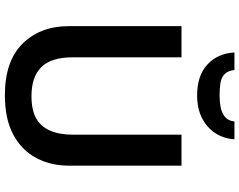

<svg xmlns="http://www.w3.org/2000/svg" viewBox="-117 -854 981 787"><g transform="rotate(90 373.5 -460.5)"><path d="M659 -252Q659 -178 627.5 -118.5Q596 -59 532 -24.5Q468 10 370 10Q231 10 159 -62.5Q87 -135 87 -254V-714H215V-267Q215 -180 255 -139.5Q295 -99 374 -99Q430 -99 464.5 -118Q499 -137 515.5 -175.5Q532 -214 532 -268V-714H659ZM551 -931Q548 -886 525 -851.5Q502 -817 463 -797.5Q424 -778 371 -778Q290 -778 244.5 -820Q199 -862 195 -931H267Q270 -904 284 -890.5Q298 -877 321 -873.5Q344 -870 372 -870Q397 -870 420 -874.5Q443 -879 459 -892Q475 -905 478 -931Z"/></g></svg>

Font: Noto Sans Armenian SemiBold
Style: Regular
Weight: 600
Designer: Monotype Design Team
Foundry: Monotype Imaging Inc.
Version: Version 2.007